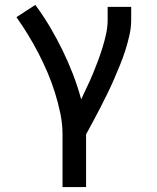

<svg xmlns="http://www.w3.org/2000/svg" viewBox="-20 -548 640 783"><path d="M235 215V0Q235 -43 226 -86Q217 -129 204 -170.5Q191 -212 174 -252Q157 -292 137 -330.5Q117 -369 94.5 -406Q72 -443 47 -478L124 -528Q156 -485 183.5 -438.5Q211 -392 234.5 -344Q258 -296 277.5 -245.5Q297 -195 311 -143Q323 -169 335.5 -195Q348 -221 359 -247.5Q370 -274 380 -301Q390 -328 398.5 -355.5Q407 -383 413 -411Q419 -439 419 -468V-520H515V-468Q515 -436 508 -405Q501 -374 491.5 -344Q482 -314 470 -284.5Q458 -255 445.5 -226Q433 -197 419 -168.5Q405 -140 390.5 -111.5Q376 -83 361 -55.5Q346 -28 331 0V215Z"/></svg>

Font: Iosevka Fixed Medium Extended
Style: Regular
Weight: 500
Width: 7
Monospace: yes
Designer: Belleve Invis
Foundry: Belleve Invis
Version: Version 24.1.1; ttfautohint (v1.8.4)